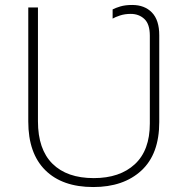

<svg xmlns="http://www.w3.org/2000/svg" viewBox="-20 -744 756 774"><path d="M356 10Q231 10 162.5 -58Q94 -126 94 -254V-714H133V-255Q133 -142 191.5 -84Q250 -26 358 -26Q463 -26 523.5 -82Q584 -138 584 -246V-600Q584 -647 562 -667.5Q540 -688 507 -688Q483 -688 463.5 -681.5Q444 -675 434 -669V-706Q445 -712 465 -718Q485 -724 513 -724Q563 -724 592.5 -693.5Q622 -663 622 -602V-252Q622 -123 550 -56.5Q478 10 356 10Z"/></svg>

Font: Noto Sans ExtraLight
Style: Regular
Weight: 200
Designer: Monotype Design Team
Foundry: Monotype Imaging Inc.
Version: Version 2.007